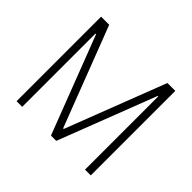

<svg xmlns="http://www.w3.org/2000/svg" viewBox="-155 -897 1105 1105"><g transform="rotate(45 397.5 -344.0)"><path d="M95 0V-688H161L395 -79H400L635 -688H699V0H652V-596H648L418 0H375L146 -596H141V0Z"/></g></svg>

Font: Saira Semi Condensed ExtraLight
Style: Regular
Weight: 200
Width: 4
Designer: Hector Gatti with collaboration of the Omnibus-Type team
Foundry: Omnibus-Type
Version: Version 1.001; ttfautohint (v1.8)